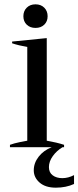

<svg xmlns="http://www.w3.org/2000/svg" viewBox="-20 -680 362 887"><path d="M88 -605Q88 -629 103.5 -644.5Q119 -660 144 -660Q169 -660 184.5 -644.5Q200 -629 200 -605Q200 -581 184.5 -566Q169 -551 144 -551Q119 -551 103.5 -566Q88 -581 88 -605ZM322 129V170Q285 187 238 187Q190 187 163 163.5Q136 140 136 107Q136 73 158.5 44Q181 15 219 0H26V-11Q45 -18 72 -23.5Q99 -29 106 -30V-463Q66 -470 36 -480V-488L196 -504V-30Q242 -22 276 -11V0H269Q242 16 224 41Q206 66 206 92Q206 117 223.5 130Q241 143 268 143Q295 143 322 129Z"/></svg>

Font: Trirong
Style: Regular
Weight: 400
Designer: Katatrad Team
Foundry: CadsonDemak
Version: Version 1.001